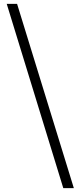

<svg xmlns="http://www.w3.org/2000/svg" viewBox="-20 -804 420 1001"><path d="M365 177H310L15 -784H69Z"/></svg>

Font: Noto Serif JP ExtraLight SemiBold
Style: Regular
Weight: 600
Version: Version 2.003-H1;hotconv 1.1.1;makeotfexe 2.6.0